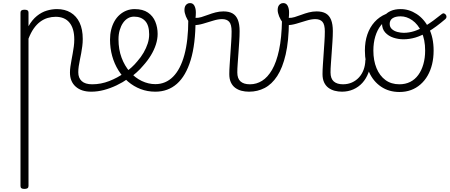

<svg xmlns="http://www.w3.org/2000/svg" viewBox="-20 -578 2918 1246"><path d="M138 648Q125 648 119 643.5Q113 639 113 629V-496Q113 -506 119.5 -510.5Q126 -515 139 -515Q153 -515 159 -510.5Q165 -506 165 -496V-408Q189 -450 219.5 -474.5Q250 -499 283.5 -509Q317 -519 350 -519Q401 -519 438.5 -496.5Q476 -474 496.5 -431Q517 -388 517 -325Q517 -301 514 -278Q511 -255 507 -233Q503 -211 498.5 -190Q494 -169 491 -148.5Q488 -128 488 -109Q488 -72 510.5 -51.5Q533 -31 578 -31Q587 -31 591.5 -23.5Q596 -16 595.5 -7Q595 2 589 9.5Q583 17 571 17Q508 17 471 -16Q434 -49 434 -107Q434 -126 437 -146.5Q440 -167 444 -188.5Q448 -210 452 -232Q456 -254 459 -276.5Q462 -299 462 -322Q462 -393 431 -431Q400 -469 341 -469Q315 -469 289.5 -461.5Q264 -454 241 -437Q218 -420 199 -393Q180 -366 165 -327V629Q165 639 158.5 643.5Q152 648 138 648Z M573 17Q560 17 554.5 9.5Q549 2 550.5 -7Q552 -16 559.5 -23.5Q567 -31 579 -31Q635 -31 689 -52Q743 -73 787 -105Q795 -110 801.5 -107Q808 -104 812.5 -96.5Q817 -89 817 -80.5Q817 -72 810 -67Q776 -43 736 -24Q696 -5 654.5 6Q613 17 573 17Z M790 -106Q813 -122 833.5 -140.5Q854 -159 871 -180Q895 -207 912 -236.5Q929 -266 938.5 -295.5Q948 -325 948 -355Q948 -414 922 -442Q896 -470 850 -470Q840 -470 834.5 -477.5Q829 -485 830 -494.5Q831 -504 837 -511.5Q843 -519 854 -519Q907 -519 940 -496.5Q973 -474 988 -437Q1003 -400 1003 -358Q1003 -324 991.5 -288.5Q980 -253 959 -218.5Q938 -184 909 -152Q890 -129 866.5 -108Q843 -87 818 -69Z M988 17Q937 17 892.5 0Q848 -17 811.5 -48Q775 -79 748.5 -121.5Q722 -164 708 -214.5Q694 -265 694 -321Q694 -355 701.5 -385.5Q709 -416 723 -440.5Q737 -465 757 -482.5Q777 -500 801.5 -509.5Q826 -519 854 -519Q865 -519 870 -511.5Q875 -504 874 -494.5Q873 -485 867 -477.5Q861 -470 850 -470Q828 -470 810 -459.5Q792 -449 778.5 -429.5Q765 -410 757 -383Q749 -356 749 -323Q749 -257 769 -203.5Q789 -150 823 -111.5Q857 -73 900 -52.5Q943 -32 988 -32Q1055 -32 1103 -80Q1151 -128 1176.5 -221.5Q1202 -315 1202 -451Q1202 -462 1209 -467Q1216 -472 1225.5 -471.5Q1235 -471 1242 -465Q1249 -459 1249 -449Q1249 -292 1217.5 -188.5Q1186 -85 1128 -34Q1070 17 988 17Z M1595 17Q1570 17 1547 11Q1524 5 1506 -8.5Q1488 -22 1478 -44Q1468 -66 1468 -97Q1468 -124 1470.5 -159Q1473 -194 1475.5 -232.5Q1478 -271 1480.5 -307Q1483 -343 1483 -374Q1483 -419 1467.5 -436.5Q1452 -454 1421 -454Q1396 -454 1363.5 -444Q1331 -434 1299 -424.5Q1267 -415 1241 -415Q1225 -415 1210.5 -431.5Q1196 -448 1186.5 -471.5Q1177 -495 1177 -514Q1177 -527 1181 -536.5Q1185 -546 1193.5 -552Q1202 -558 1213 -558Q1233 -558 1242 -540Q1251 -522 1251 -497Q1251 -488 1250.5 -479Q1250 -470 1249 -462Q1266 -461 1286.5 -467Q1307 -473 1330.5 -482Q1354 -491 1379 -497.5Q1404 -504 1430 -504Q1466 -504 1489 -491Q1512 -478 1523.5 -449.5Q1535 -421 1535 -376Q1535 -345 1532.5 -308.5Q1530 -272 1527.5 -235Q1525 -198 1522.5 -165Q1520 -132 1520 -108Q1520 -68 1541 -49.5Q1562 -31 1601 -31Q1612 -31 1617 -23.5Q1622 -16 1621.5 -7Q1621 2 1614.5 9.5Q1608 17 1595 17Z M1597 17Q1584 17 1578.5 9.5Q1573 2 1574.5 -7Q1576 -16 1583.5 -23.5Q1591 -31 1603 -31Q1644 -31 1680.5 -53.5Q1717 -76 1745.5 -125Q1774 -174 1791 -253.5Q1808 -333 1810 -447Q1810 -453 1817 -456Q1824 -459 1832.5 -458Q1841 -457 1848 -452.5Q1855 -448 1855 -438Q1854 -312 1834 -225Q1814 -138 1779 -84.5Q1744 -31 1697.5 -7Q1651 17 1597 17Z M2200 17Q2175 17 2152 11Q2129 5 2111 -8.5Q2093 -22 2083 -44Q2073 -66 2073 -97Q2073 -124 2075.5 -159Q2078 -194 2080.5 -232.5Q2083 -271 2085.5 -307Q2088 -343 2088 -374Q2088 -419 2072.5 -436.5Q2057 -454 2026 -454Q2001 -454 1968.5 -444Q1936 -434 1904 -424.5Q1872 -415 1846 -415Q1830 -415 1815.5 -431.5Q1801 -448 1791.5 -471.5Q1782 -495 1782 -514Q1782 -527 1786 -536.5Q1790 -546 1798.5 -552Q1807 -558 1818 -558Q1838 -558 1847 -540Q1856 -522 1856 -497Q1856 -488 1855.5 -479Q1855 -470 1854 -462Q1871 -461 1891.5 -467Q1912 -473 1935.5 -482Q1959 -491 1984 -497.5Q2009 -504 2035 -504Q2071 -504 2094 -491Q2117 -478 2128.5 -449.5Q2140 -421 2140 -376Q2140 -345 2137.5 -308.5Q2135 -272 2132.5 -235Q2130 -198 2127.5 -165Q2125 -132 2125 -108Q2125 -68 2146 -49.5Q2167 -31 2206 -31Q2217 -31 2222 -23.5Q2227 -16 2226.5 -7Q2226 2 2219.5 9.5Q2213 17 2200 17Z M2199 17Q2188 17 2182.5 9.5Q2177 2 2177.5 -7Q2178 -16 2185 -23.5Q2192 -31 2205 -31Q2238 -31 2264.5 -43Q2291 -55 2310 -76Q2329 -97 2339.5 -125Q2350 -153 2351 -186Q2352 -198 2361 -201.5Q2370 -205 2378.5 -201.5Q2387 -198 2386 -186Q2385 -142 2370.5 -104.5Q2356 -67 2331.5 -40Q2307 -13 2273 2Q2239 17 2199 17Z M2572 19Q2504 19 2453 -15.5Q2402 -50 2375 -110.5Q2348 -171 2348 -250Q2348 -308 2364 -354.5Q2380 -401 2410.5 -435Q2441 -469 2484 -487Q2527 -505 2581 -505L2580 -476Q2540 -476 2507.5 -459.5Q2475 -443 2451.5 -413Q2428 -383 2415.5 -341.5Q2403 -300 2403 -250Q2403 -185 2423.5 -135.5Q2444 -86 2481.5 -58.5Q2519 -31 2572 -31Q2611 -31 2642 -46.5Q2673 -62 2694.5 -91.5Q2716 -121 2727.5 -161.5Q2739 -202 2739 -250Q2739 -321 2715.5 -371Q2692 -421 2655.5 -446.5Q2619 -472 2580 -472Q2546 -472 2527.5 -459.5Q2509 -447 2509 -423Q2509 -402 2523.5 -389Q2538 -376 2559.5 -370.5Q2581 -365 2600 -365Q2634 -365 2668.5 -376Q2703 -387 2745.5 -413Q2788 -439 2846 -486Q2854 -493 2861 -491Q2868 -489 2873 -482.5Q2878 -476 2877.5 -468Q2877 -460 2870 -454Q2809 -402 2762 -374Q2715 -346 2676 -334.5Q2637 -323 2598 -323Q2565 -323 2533 -333.5Q2501 -344 2480 -367Q2459 -390 2459 -427Q2459 -454 2474 -474.5Q2489 -495 2516 -507Q2543 -519 2580 -519Q2635 -519 2684 -487Q2733 -455 2763.5 -394.5Q2794 -334 2794 -250Q2794 -202 2784 -161Q2774 -120 2755 -87Q2736 -54 2708.5 -30Q2681 -6 2647 6.5Q2613 19 2572 19Z"/></svg>

Font: Playwrite CL ExtraLight
Style: Regular
Weight: 200
Designer: Veronika Burian, José Scaglione
Foundry: TypeTogether
Version: Version 1.002